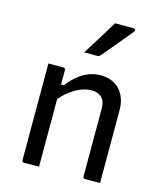

<svg xmlns="http://www.w3.org/2000/svg" viewBox="-121 -912 842 1000"><g transform="rotate(15 300.0 -412.0)"><path d="M514 0H433Q430 0 427.5 -1.5Q425 -3 423.5 -5Q422 -7 422 -11V-375Q422 -416 402.5 -435.5Q383 -455 347 -455Q326 -455 304 -448.5Q282 -442 260 -429Q238 -416 215 -396Q200 -382 185 -365V0H104Q101 0 99 -0.5Q97 -1 95.5 -2.5Q94 -4 93.5 -6Q93 -8 93 -11V-532H174Q178 -532 180 -530.5Q182 -529 183.5 -527Q185 -525 185 -521V-443H200Q223 -473 249.5 -495.5Q276 -518 307 -530.5Q338 -543 373 -543Q407 -543 433.5 -532Q460 -521 477.5 -501Q495 -481 504.5 -453.5Q514 -426 514 -393ZM374 -824H474Q482 -824 484 -818Q486 -812 481 -807Q457 -778 436.5 -753Q416 -728 395 -703Q374 -678 345 -644Q343 -641 338.5 -638.5Q334 -636 328 -636H258Q277 -666 296.5 -697.5Q316 -729 335.5 -760.5Q355 -792 374 -824Z"/></g></svg>

Font: Code D OnePiece
Style: Regular
Weight: 400
Version: Version 1.085; ttfautohint (v1.8.4.7-5d5b);Nerd Fonts 3.0.2